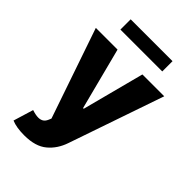

<svg xmlns="http://www.w3.org/2000/svg" viewBox="-271 -830 1137 1137"><g transform="rotate(45 298.0 -261.0)"><path d="M193.2 -545.5 293.7 -156.2H299.4L401.3 -545.5H584.2L378.6 52.2Q367.2 85.6 349.1 113.1Q331 140.6 305.4 161.9Q255 204.5 161.2 204.5Q95.9 204.5 54.7 187.1L93 61.1Q124.6 71.4 145.6 71.4Q164.1 71.4 177.2 63.4Q190.3 55.4 198.5 36.2L205.3 19.9L11.4 -545.5ZM121.4 -641.3V-727.3H471.9V-641.3Z"/></g></svg>

Font: Inter P Extra Bold
Style: Regular
Weight: 800
Designer: Rasmus Andersson
Foundry: rsms
Version: Version 3.018;git-588b23468